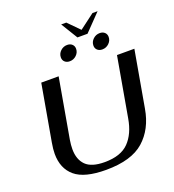

<svg xmlns="http://www.w3.org/2000/svg" viewBox="-178 -1162 1184 1308"><g transform="rotate(-20 414.0 -508.0)"><path d="M73 -212Q73 -246 81 -291L153 -700H279L203 -268Q197 -232 197 -201Q197 -126 238.5 -84.5Q280 -43 375 -43Q492 -43 550 -102.5Q608 -162 626 -268L702 -700H828L756 -291Q732 -151 641 -70.5Q550 10 366 10Q210 10 141.5 -48Q73 -106 73 -212ZM416 -1026H453L534 -944L643 -1026H680L563 -905H490ZM337 -815Q337 -842 357.5 -861.5Q378 -881 406 -881Q428 -881 441.5 -868.5Q455 -856 455 -836Q455 -809 434.5 -789.5Q414 -770 386 -770Q364 -770 350.5 -782.5Q337 -795 337 -815ZM573 -815Q573 -842 593.5 -861.5Q614 -881 642 -881Q664 -881 677.5 -868.5Q691 -856 691 -836Q691 -809 670.5 -789.5Q650 -770 622 -770Q600 -770 586.5 -782.5Q573 -795 573 -815Z"/></g></svg>

Font: Fahkwang Medium
Style: Italic
Weight: 500
Italic angle: -10°
Version: Version 1.000; ttfautohint (v1.6)